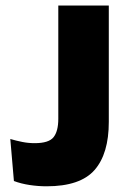

<svg xmlns="http://www.w3.org/2000/svg" viewBox="-20 -659 459 690"><path d="M147.5 10.5Q117 10.5 86 5.8Q55 1 30 -8.5L17 -159.5Q39 -153 60.5 -148.8Q82 -144.5 104.5 -144.5Q155.5 -144.5 172.5 -166Q189.5 -187.5 189.5 -232V-639H371V-221Q371 -106.5 319.8 -48Q268.5 10.5 147.5 10.5Z"/></svg>

Font: Anek Malayalam ExtraBold
Style: Regular
Weight: 800
Version: Version 1.003